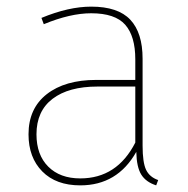

<svg xmlns="http://www.w3.org/2000/svg" viewBox="-20 -549 568 579"><path d="M222 -11Q333 -11 388 -119V-288H274Q187 -288 138.5 -251Q90 -214 90 -144Q90 -82 125.5 -46.5Q161 -11 222 -11ZM410 -372V-110Q410 -59 420.5 -37Q431 -15 457 -6L451 10Q420 0 406 -22.5Q392 -45 391 -91Q334 10 222 10Q149 10 107.5 -32Q66 -74 66 -144Q66 -222 121 -265Q176 -308 270 -308H388V-370Q388 -440 357.5 -474.5Q327 -509 255 -509Q192 -509 112 -476L105 -495Q187 -529 255 -529Q336 -529 373 -489.5Q410 -450 410 -372Z"/></svg>

Font: FiraSans
Style: Regular
Weight: 150
Designer: Carrois Corporate & Edenspiekermann AG
Foundry: Carrois Corporate GbR & Edenspiekermann AG
Version: Version 3.106;PS 003.106;hotconv 1.0.70;makeotf.lib2.5.58329